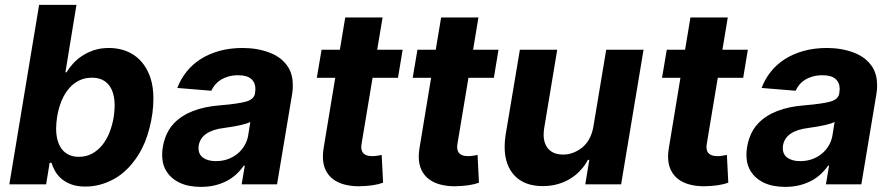

<svg xmlns="http://www.w3.org/2000/svg" viewBox="-20 -747 3623 778"><path d="M327.1 8.9Q294 9.2 270.1 0.5Q246.1 -8.2 229.8 -22Q213.4 -35.9 203.5 -53.3Q193.5 -70.7 188.6 -87.4H181.1L166.9 0H17.8L138.5 -727.3H289.8L245 -453.8H249.3Q259.2 -470.2 274.5 -487.6Q289.8 -505 311.1 -519.5Q332.4 -534.1 359.9 -543.3Q387.4 -552.6 421.2 -552.6Q449.9 -552.6 476 -545.3Q502.1 -538 524.1 -522.9Q546.2 -507.8 563.2 -484.2Q580.3 -460.6 590.6 -428.3Q601.6 -393.1 601.6 -347.3Q601.6 -288.7 585.6 -227.6Q570.3 -166.5 540.1 -118.3Q497.9 -52.6 442.1 -21.7Q386 8.9 327.1 8.9ZM299.4 -111.5Q328.5 -111.5 352.1 -123.9Q375.7 -136.4 393.6 -158.2Q411.6 -180 423.3 -209.3Q435 -238.6 440.7 -272.7Q442.5 -284.8 443.5 -296.2Q444.6 -307.5 444.6 -318.2Q444.6 -344.8 438.9 -365.9Q433.2 -387.1 421.7 -401.8Q410.2 -416.5 392.9 -424.4Q375.7 -432.2 352.3 -432.2Q323.5 -432.2 300.1 -420.5Q276.6 -408.7 258.9 -387.8Q241.1 -366.8 229 -337.4Q217 -307.9 211.3 -272.7Q209.5 -260.3 208.5 -248.8Q207.4 -237.2 207.4 -226.2Q207.4 -200.6 213.1 -179.5Q218.8 -158.4 230.1 -143.3Q241.5 -128.2 258.9 -119.9Q276.3 -111.5 299.4 -111.5Z M794 10.3Q769.5 10.3 747.3 6Q725.1 1.8 706.5 -7.3Q687.9 -16.3 673.3 -30Q658.7 -43.7 649.1 -62.5Q637.1 -86.3 637.1 -119.3Q637.1 -153.8 649.5 -188.9Q661.6 -223 685 -247.5Q746.1 -310.7 872.9 -320.3Q944.2 -326.3 976.6 -335.2Q1009.9 -344.5 1013.5 -369.3Q1013.5 -372.2 1013.7 -374.3Q1013.8 -376.4 1014.2 -378.2Q1014.6 -380 1014.7 -381.9Q1014.9 -383.9 1014.9 -386.4Q1014.9 -412.3 997.9 -427.2Q980.8 -442.1 945.3 -442.1Q924 -442.1 906.6 -437.3Q889.2 -432.5 875.5 -424.2Q861.9 -415.8 852.1 -404.3Q842.3 -392.8 836.3 -379.3L698.5 -390.6Q712 -426.5 735.8 -456.3Q759.6 -486.2 793 -507.5Q826.3 -528.8 869.1 -540.7Q911.9 -552.6 963.4 -552.6Q1023.4 -552.6 1073.2 -533.4Q1122.9 -514.6 1148.4 -473.7Q1166.5 -443.9 1166.5 -401.6Q1166.5 -393.5 1166 -385.1Q1165.5 -376.8 1164.1 -367.9L1102.6 0H959.2L971.9 -75.6H967.7Q954.5 -56.5 937.1 -40.5Q919.7 -24.5 897.9 -13.3Q876.1 -2.1 850.1 4.1Q824.2 10.3 794 10.3ZM854.8 -94.1Q880.7 -94.1 902.7 -101.9Q924.7 -109.7 941.6 -123.4Q958.5 -137.1 969.6 -155.4Q980.8 -173.7 985.1 -195L994.3 -252.8Q967.7 -239.3 889.2 -228.7Q795.1 -217.3 785.2 -157.3Q784.8 -154.5 784.6 -151.8Q784.4 -149.1 784.4 -146.7Q784.4 -120.4 804.3 -106.9Q823.9 -94.1 854.8 -94.1Z M1435 7.8Q1402.7 7.8 1375.7 0.7Q1348.7 -6.4 1329.4 -21.1Q1310 -35.9 1299.2 -58.6Q1288.4 -81.3 1288.4 -112.2Q1288.4 -128.9 1291.5 -147.7L1338.4 -431.8H1263.8L1283 -545.5H1357.2L1378.9 -676.1H1530.2L1508.5 -545.5H1611.5L1592.7 -431.8H1489.7L1445.7 -167.6Q1443.9 -157.7 1443.9 -151.3Q1443.9 -114.3 1488.3 -114.3Q1494 -114.3 1500.2 -114.9Q1506.4 -115.4 1513.5 -116.8L1526.6 -119.3L1532.3 -6.7Q1514.2 0 1490.1 3.6Q1465.9 7.1 1435 7.8Z M1823.5 7.8Q1791.2 7.8 1764.2 0.7Q1737.2 -6.4 1717.9 -21.1Q1698.5 -35.9 1687.7 -58.6Q1676.8 -81.3 1676.8 -112.2Q1676.8 -128.9 1680 -147.7L1726.9 -431.8H1652.3L1671.5 -545.5H1745.7L1767.4 -676.1H1918.7L1897 -545.5H2000L1981.2 -431.8H1878.2L1834.2 -167.6Q1832.4 -157.7 1832.4 -151.3Q1832.4 -114.3 1876.8 -114.3Q1882.5 -114.3 1888.7 -114.9Q1894.9 -115.4 1902 -116.8L1915.1 -119.3L1920.8 -6.7Q1902.7 0 1878.6 3.6Q1854.4 7.1 1823.5 7.8Z M2179 7.1Q2105.5 7.1 2065 -35.5Q2024.9 -78.5 2024.9 -150.9Q2024.9 -162.3 2025.7 -174Q2026.6 -185.7 2028.4 -198.2L2086.6 -545.5H2237.9L2184.7 -225.1Q2183.9 -218.8 2183.4 -212.9Q2182.9 -207 2182.9 -201.3Q2182.9 -164.1 2203.1 -142.4Q2223.4 -120.7 2262.1 -120.7Q2302.9 -120.7 2338.8 -149.1Q2373.9 -177.2 2384.2 -232.2L2436.4 -545.5H2587.7L2496.8 0H2351.6L2367.9 -99.1H2362.2Q2349.8 -75.6 2331.7 -56.3Q2313.6 -36.9 2290.5 -22.7Q2267.4 -8.5 2239.3 -0.7Q2211.3 7.1 2179 7.1Z M2833.8 7.8Q2801.5 7.8 2774.5 0.7Q2747.5 -6.4 2728.2 -21.1Q2708.8 -35.9 2698 -58.6Q2687.1 -81.3 2687.1 -112.2Q2687.1 -128.9 2690.3 -147.7L2737.2 -431.8H2662.6L2681.8 -545.5H2756L2777.7 -676.1H2929L2907.3 -545.5H3010.3L2991.5 -431.8H2888.5L2844.5 -167.6Q2842.7 -157.7 2842.7 -151.3Q2842.7 -114.3 2887.1 -114.3Q2892.8 -114.3 2899 -114.9Q2905.2 -115.4 2912.3 -116.8L2925.4 -119.3L2931.1 -6.7Q2913 0 2888.8 3.6Q2864.7 7.1 2833.8 7.8Z M3161.6 10.3Q3137.1 10.3 3114.9 6Q3092.7 1.8 3074 -7.3Q3055.4 -16.3 3040.8 -30Q3026.3 -43.7 3016.7 -62.5Q3004.6 -86.3 3004.6 -119.3Q3004.6 -153.8 3017 -188.9Q3029.1 -223 3052.6 -247.5Q3113.6 -310.7 3240.4 -320.3Q3311.8 -326.3 3344.1 -335.2Q3377.5 -344.5 3381 -369.3Q3381 -372.2 3381.2 -374.3Q3381.4 -376.4 3381.7 -378.2Q3382.1 -380 3382.3 -381.9Q3382.5 -383.9 3382.5 -386.4Q3382.5 -412.3 3365.4 -427.2Q3348.4 -442.1 3312.9 -442.1Q3291.5 -442.1 3274.1 -437.3Q3256.7 -432.5 3243.1 -424.2Q3229.4 -415.8 3219.6 -404.3Q3209.9 -392.8 3203.8 -379.3L3066.1 -390.6Q3079.5 -426.5 3103.3 -456.3Q3127.1 -486.2 3160.5 -507.5Q3193.9 -528.8 3236.7 -540.7Q3279.5 -552.6 3331 -552.6Q3391 -552.6 3440.7 -533.4Q3490.4 -514.6 3516 -473.7Q3534.1 -443.9 3534.1 -401.6Q3534.1 -393.5 3533.6 -385.1Q3533 -376.8 3531.6 -367.9L3470.2 0H3326.7L3339.5 -75.6H3335.2Q3322.1 -56.5 3304.7 -40.5Q3287.3 -24.5 3265.4 -13.3Q3243.6 -2.1 3217.7 4.1Q3191.8 10.3 3161.6 10.3ZM3222.3 -94.1Q3248.2 -94.1 3270.2 -101.9Q3292.3 -109.7 3309.1 -123.4Q3326 -137.1 3337.2 -155.4Q3348.4 -173.7 3352.6 -195L3361.9 -252.8Q3335.2 -239.3 3256.7 -228.7Q3162.6 -217.3 3152.7 -157.3Q3152.3 -154.5 3152.2 -151.8Q3152 -149.1 3152 -146.7Q3152 -120.4 3171.9 -106.9Q3191.4 -94.1 3222.3 -94.1Z"/></svg>

Font: Linik Sans
Style: Bold Italic
Weight: 700
Italic angle: 9°
Designer: Fonts by Rasmus Andersson / Changes by Cristiano Sobral with parts from Marc Monis
Foundry: rsms
Version: Version 3.020; ttfautohint (v1.6)